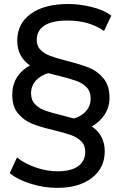

<svg xmlns="http://www.w3.org/2000/svg" viewBox="-20 -804 594 941"><path d="M430 -184.4Q493.3 -141.1 493.3 -62.2Q493.3 18.9 430.6 67.8Q367.8 116.7 260 116.7Q194.4 116.7 129.4 96.1Q64.4 75.6 27.8 44.4L63.3 -32.2Q98.9 -3.3 153.3 16.1Q207.8 35.6 262.2 35.6Q327.8 35.6 362.8 10.6Q397.8 -14.4 397.8 -60Q397.8 -92.2 377.8 -111.7Q357.8 -131.1 328.9 -141.7Q300 -152.2 245.6 -165.6Q178.9 -181.1 138.3 -197.2Q97.8 -213.3 68.9 -247.2Q40 -281.1 40 -340Q40 -387.8 62.8 -424.4Q85.6 -461.1 126.7 -483.3Q64.4 -526.7 64.4 -604.4Q64.4 -687.8 130.6 -736.1Q196.7 -784.4 316.7 -784.4Q371.1 -784.4 430.6 -769.4Q490 -754.4 525.6 -727.8L490 -652.2Q416.7 -703.3 311.1 -703.3Q235.6 -703.3 197.8 -678.9Q160 -654.4 160 -607.8Q160 -577.8 179.4 -558.9Q198.9 -540 227.8 -529.4Q256.7 -518.9 307.8 -505.6Q374.4 -488.9 416.1 -472.2Q457.8 -455.6 487.2 -420Q516.7 -384.4 516.7 -324.4Q516.7 -280 493.3 -243.3Q470 -206.7 430 -184.4ZM283.3 -238.9 341.1 -223.3Q378.9 -233.3 401.7 -259.4Q424.4 -285.6 424.4 -322.2Q424.4 -355.6 404.4 -376.1Q384.4 -396.7 355 -407.2Q325.6 -417.8 273.3 -431.1Q235.6 -440 216.7 -445.6Q178.9 -434.4 155.6 -408.9Q132.2 -383.3 132.2 -346.7Q132.2 -313.3 152.2 -292.8Q172.2 -272.2 202.2 -261.7Q232.2 -251.1 283.3 -238.9Z"/></svg>

Font: Paperlogy 5 Medium
Style: Regular
Weight: 500
Designer: redesigned by Lee Juim, glyphs from Gmarket Sans & Montserrat
Foundry: PT&
Version: Version 1.001